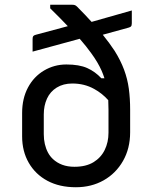

<svg xmlns="http://www.w3.org/2000/svg" viewBox="-20 -776 640 807"><path d="M534 -732V-678Q534 -673 533 -669.5Q532 -666 529.5 -664Q527 -662 521 -660L412 -630Q441 -594 462 -562Q487 -522 501.5 -483Q516 -444 521.5 -403Q527 -362 527 -315V-220Q527 -152 497 -99.5Q467 -47 415.5 -18Q364 11 299 11Q230 11 179.5 -16Q129 -43 101 -91.5Q73 -140 73 -203V-301Q73 -362 97.5 -408Q122 -454 165 -479.5Q208 -505 259 -505Q313 -505 346.5 -490Q380 -475 406 -447H419Q414 -463 407 -479Q391 -515 363 -553Q343 -581 315 -613L117 -559V-612Q117 -621 120 -624.5Q123 -628 131 -630L265 -666Q232 -701 191 -741V-756H284Q290 -756 294.5 -754.5Q299 -753 304 -748Q338 -714 365 -684ZM435 -355Q409 -384 376 -402Q335 -425 284 -425Q246 -425 218.5 -408Q191 -391 177.5 -361.5Q164 -332 164 -295V-212Q164 -190 168.5 -170.5Q173 -151 181.5 -135Q190 -119 203 -107Q219 -92 241.5 -83.5Q264 -75 293 -75Q341 -75 372.5 -94Q404 -113 420 -145.5Q436 -178 436 -218V-315Q436 -336 435 -355Z"/></svg>

Font: Code D OnePiece
Style: Regular
Weight: 400
Version: Version 1.085; ttfautohint (v1.8.4.7-5d5b);Nerd Fonts 3.0.2